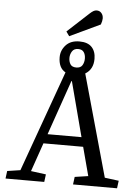

<svg xmlns="http://www.w3.org/2000/svg" viewBox="-66 -1106 825 1156"><g transform="rotate(5 346.0 -528.0)"><path d="M319 -887 300 -914 430 -1034Q442 -1045 451.5 -1050.5Q461 -1056 471 -1056Q489 -1056 500 -1043Q511 -1030 511 -1011Q511 -996 503 -974ZM12 0 18 -46 97 -58 316 -668Q294 -680 283.5 -702.5Q273 -725 273 -756Q273 -798 302 -829.5Q331 -861 384 -861Q434 -861 458.5 -835Q483 -809 483 -764Q483 -701 435 -672L607 -57L692 -46L686 0H420L426 -46L507 -58L461 -231H221L161 -58L252 -46L246 0ZM378 -703Q404 -703 414.5 -720.5Q425 -738 425 -761Q425 -784 414.5 -799.5Q404 -815 380 -815Q355 -815 343.5 -797Q332 -779 332 -757Q332 -735 342 -719Q352 -703 378 -703ZM241 -288H446L359 -619H356Z"/></g></svg>

Font: Literata 12pt
Style: Italic
Weight: 400
Italic angle: -2°
Designer: Latin by Veronika Burian and Jose Scaglione. Greek by Irene Vlachou. Cyrillic by Vera Evstafieva
Foundry: TypeTogether
Version: Version 3.002